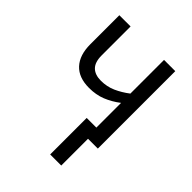

<svg xmlns="http://www.w3.org/2000/svg" viewBox="-206 -645 939 939"><g transform="rotate(45 263.5 -175.5)"><path d="M451.7 -535.6V0H383.8V185.1H307.1V-67.4H374V-238.3Q337.4 -210.4 298.6 -194.8Q259.8 -179.2 211.4 -179.2Q139.6 -179.2 102.3 -219.7Q64.9 -260.3 64.9 -335V-535.6H142.6V-335.4Q142.6 -288.6 164.6 -266.8Q186.5 -245.1 227.5 -245.1Q269 -245.1 304.7 -261Q340.3 -276.9 374 -302.7V-535.6Z"/></g></svg>

Font: Open Sans SemiCondensed
Style: Regular
Weight: 400
Width: 4
Designer: Monotype Design Team
Foundry: Monotype Imaging Inc.
Version: Version 3.000